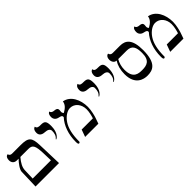

<svg xmlns="http://www.w3.org/2000/svg" viewBox="191 -1530 2505 2505"><g transform="rotate(-45 1443.5 -277.0)"><path d="M184 -413H330C406 -413 426 -379 431 -231L435 -100H98L103 -246C104 -300 132 -352 184 -413ZM51 0H484L473 -341C468 -485 440 -520 294 -520H138C112 -520 97 -532 91 -555C91 -555 47 -555 47 -486C47 -445 72 -413 120 -413H151C110 -370 60 -305 59 -263Z M679 -243C745 -278 755 -369 755 -411C755 -502 737 -521 667 -521C636 -521 601 -521 596 -559C596 -559 554 -554 554 -487C554 -443 585 -417 639 -415C688 -413 718 -394 718 -361C718 -315 708 -276 673 -250Z M1088 -533C1083 -483 1046 -448 991 -418C981 -424 975 -440 975 -453C975 -466 978 -468 978 -485C978 -522 948 -526 923 -528C903 -530 877 -534 869 -565C869 -565 835 -560 835 -497C835 -462 856 -432 897 -423C941 -414 952 -407 952 -381C876 -298 834 -178 834 -42C834 -14 837 5 851 5C860 5 869 -4 869 -9C869 -143 892 -237 936 -302C979 -367 1042 -407 1093 -407C1177 -407 1235 -333 1235 -241C1235 -191 1220 -135 1209 -100H1002L966 0H1210L1239 -83C1246 -104 1269 -185 1269 -252C1269 -383 1208 -513 1088 -533Z M1469 -243C1535 -278 1545 -369 1545 -411C1545 -502 1527 -521 1457 -521C1426 -521 1391 -521 1386 -559C1386 -559 1344 -554 1344 -487C1344 -443 1375 -417 1429 -415C1478 -413 1508 -394 1508 -361C1508 -315 1498 -276 1463 -250Z M1739 -243C1805 -278 1815 -369 1815 -411C1815 -502 1797 -521 1727 -521C1696 -521 1661 -521 1656 -559C1656 -559 1614 -554 1614 -487C1614 -443 1645 -417 1699 -415C1748 -413 1778 -394 1778 -361C1778 -315 1768 -276 1733 -250Z M2146 -413C2242 -413 2267 -355 2267 -249C2267 -108 2194 -90 2110 -90C2045 -90 1948 -94 1948 -257C1948 -313 1962 -366 1990 -413ZM2107 11C2204 11 2303 -21 2303 -266C2303 -464 2232 -520 2128 -520H1994C1967 -520 1951 -534 1946 -557C1946 -557 1900 -555 1900 -486C1900 -465 1914 -414 1961 -414C1926 -360 1908 -293 1908 -215C1908 -16 2042 11 2107 11Z M2658 -533C2653 -483 2616 -448 2561 -418C2551 -424 2545 -440 2545 -453C2545 -466 2548 -468 2548 -485C2548 -522 2518 -526 2493 -528C2473 -530 2447 -534 2439 -565C2439 -565 2405 -560 2405 -497C2405 -462 2426 -432 2467 -423C2511 -414 2522 -407 2522 -381C2446 -298 2404 -178 2404 -42C2404 -14 2407 5 2421 5C2430 5 2439 -4 2439 -9C2439 -143 2462 -237 2506 -302C2549 -367 2612 -407 2663 -407C2747 -407 2805 -333 2805 -241C2805 -191 2790 -135 2779 -100H2572L2536 0H2780L2809 -83C2816 -104 2839 -185 2839 -252C2839 -383 2778 -513 2658 -533Z"/></g></svg>

Font: Libertinus Math
Style: Regular
Weight: 400
Designer: Philipp H. Poll
Foundry: Khaled Hosny
Version: Version 6.2